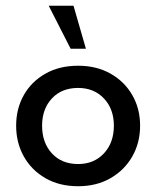

<svg xmlns="http://www.w3.org/2000/svg" viewBox="-20 -636 541 666"><path d="M251 10Q186 10 137.5 -18Q89 -46 62.5 -93.5Q36 -141 36 -200Q36 -259 62.5 -306Q89 -353 137.5 -380.5Q186 -408 251 -408Q315 -408 363.5 -380.5Q412 -353 439 -306Q466 -259 466 -200Q466 -141 439 -93.5Q412 -46 363.5 -18Q315 10 251 10ZM251 -67Q306 -67 340.5 -104Q375 -141 375 -200Q375 -258 340.5 -294.5Q306 -331 251 -331Q194 -331 160 -294.5Q126 -258 126 -200Q126 -141 160 -104Q194 -67 251 -67ZM225 -467 149 -616H235L278 -467Z"/></svg>

Font: Rokkitt Medium
Style: Regular
Weight: 500
Version: Version 3.103